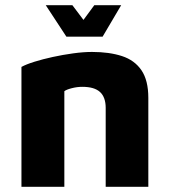

<svg xmlns="http://www.w3.org/2000/svg" viewBox="-20 -723 657 743"><path d="M63 -464Q81 -474 113 -484Q145 -494 184 -502.5Q223 -511 263 -516.5Q303 -522 336 -522Q403 -522 452 -506Q501 -490 527.5 -451Q554 -412 554 -344V0H389V-306Q389 -326 383.5 -341.5Q378 -357 367 -367Q356 -377 339 -382Q322 -387 298 -387Q278 -387 257 -381.5Q236 -376 229 -370V0H63ZM237 -581 157 -703H260L303 -646L345 -703H449L377 -581Z"/></svg>

Font: Maven Pro ExtraBold
Style: Regular
Weight: 800
Designer: Joe Prince
Foundry: Joe Prince
Version: Version 2.100